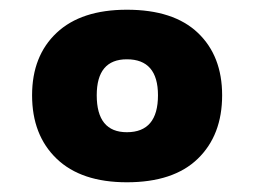

<svg xmlns="http://www.w3.org/2000/svg" viewBox="-20 -491 528 395"><path d="M241 -116Q147 -116 96.5 -164.5Q46 -213 46 -295Q46 -376 96.5 -423.5Q147 -471 241 -471Q337 -471 387 -423.5Q437 -376 437 -295Q437 -213 387 -164.5Q337 -116 241 -116ZM241 -219Q305 -219 305 -295Q305 -369 241 -369Q179 -369 179 -295Q179 -219 241 -219Z"/></svg>

Font: FiraGO
Style: Bold
Weight: 700
Designer: bBox Type
Foundry: bBox Type GmbH
Version: Version 1.001;PS 001.001;hotconv 1.0.88;makeotf.lib2.5.64775